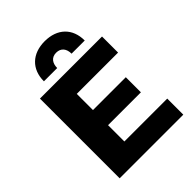

<svg xmlns="http://www.w3.org/2000/svg" viewBox="-246 -1001 1124 1124"><g transform="rotate(-45 315.5 -439.0)"><path d="M499 -715C499 -816 434 -878 330 -878C227 -878 161 -816 161 -715H271C271 -755 291 -783 330 -783C370 -783 390 -755 390 -715ZM73 0H600V-133H245V-268H517V-393H245V-527H587V-660H73Z"/></g></svg>

Font: Work Sans
Style: Bold
Weight: 700
Designer: Wei Huang
Foundry: Wei Huang
Version: Version 2.012